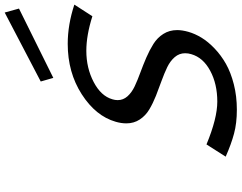

<svg xmlns="http://www.w3.org/2000/svg" viewBox="-124 -880 1015 806"><g transform="rotate(-90 383.0 -477.5)"><path d="M732.9 -964.8 749.5 -904.8 458.5 -760.7 443.4 -813.5ZM601.6 -700.2Q681.6 -700.2 766.1 -672.4L717.3 -596.7Q637.2 -622.1 572.3 -622.1Q500 -622.1 441.2 -591.3Q382.3 -560.5 368.7 -512.7Q365.2 -502 365.2 -490.2Q365.2 -467.3 381.3 -449.2Q397.5 -431.2 423.6 -418.9Q449.7 -406.7 481 -395.3Q512.2 -383.8 543.5 -370.4Q574.7 -356.9 600.8 -340.6Q627 -324.2 643.1 -298.8Q659.2 -273.4 659.2 -240.7Q659.2 -219.7 651.9 -193.8Q644 -166 627.2 -138.4Q610.4 -110.8 582 -83.7Q553.7 -56.6 517.6 -36.1Q481.4 -15.6 431.6 -2.9Q381.8 9.8 325.2 9.8Q268.6 9.8 224.6 -2Q180.7 -13.7 127.9 -37.1L179.2 -117.7Q288.6 -72.3 358.9 -72.3Q433.1 -72.3 488.5 -102.1Q543.9 -131.8 558.1 -181.6Q562 -193.8 562 -207.5Q562 -231.9 545.7 -251Q529.3 -270 503.4 -282.5Q477.5 -294.9 446.3 -306.2Q415 -317.4 383.5 -329.8Q352.1 -342.3 326.2 -357.7Q300.3 -373 283.9 -397.7Q267.6 -422.4 267.6 -454.1Q267.6 -475.6 274.4 -499Q298.3 -582.5 389.9 -641.4Q481.4 -700.2 601.6 -700.2Z"/></g></svg>

Font: Cantarell
Style: Italic
Weight: 400
Italic angle: -16°
Designer: Dave Crossland
Version: Version 1.004